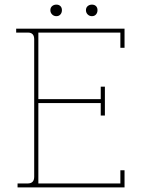

<svg xmlns="http://www.w3.org/2000/svg" viewBox="-20 -811 609 831"><path d="M56 0V-17H100Q128 -17 128 -46V-641Q128 -670 101 -670H50V-687H519V-604H501V-670H146V-382H416V-436H434V-311H416V-365H146V-17H501V-74H519V0ZM378 -741Q367 -741 359.5 -748.5Q352 -756 352 -767Q352 -778 359.5 -784.5Q367 -791 378 -791Q389 -791 395.5 -784.5Q402 -778 402 -767Q402 -756 395.5 -748.5Q389 -741 378 -741ZM224 -741Q213 -741 205.5 -748.5Q198 -756 198 -767Q198 -778 205.5 -784.5Q213 -791 224 -791Q235 -791 241.5 -784.5Q248 -778 248 -767Q248 -756 241.5 -748.5Q235 -741 224 -741Z"/></svg>

Font: Grandiflora One
Style: Regular
Weight: 400
Designer: Haesung Cho
Foundry: JAMO
Version: Version 1.000; ttfautohint (v1.8.4.7-5d5b);gftools[0.9.28]